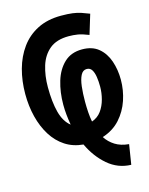

<svg xmlns="http://www.w3.org/2000/svg" viewBox="-131 -791 821 1057"><g transform="rotate(-15 280.0 -262.5)"><path d="M483 184Q408 182 350.5 132.5Q293 83 258 8Q200 3 155.5 -26Q111 -55 81 -103Q51 -151 35.5 -212.5Q20 -274 20 -343Q20 -417 38 -483Q56 -549 93 -600Q130 -651 187 -680Q244 -709 321 -709Q361 -709 387 -705.5Q413 -702 434 -695Q455 -688 480 -678L446 -566Q409 -581 384 -585Q359 -589 333 -589Q264 -589 224 -556Q184 -523 167 -468Q150 -413 150 -347Q150 -263 165.5 -204Q181 -145 218 -116Q213 -145 210 -174Q207 -203 207 -232Q207 -304 225.5 -365Q244 -426 283.5 -463Q323 -500 385 -500Q443 -500 479 -470Q515 -440 532 -390.5Q549 -341 549 -284Q549 -224 530 -167.5Q511 -111 472 -67.5Q433 -24 371 -4Q391 27 423 47Q455 67 501 71ZM336 -102Q370 -114 390 -141.5Q410 -169 419.5 -205Q429 -241 429 -276Q429 -306 425 -332Q421 -358 411 -373.5Q401 -389 382 -389Q360 -389 348 -365.5Q336 -342 331.5 -303Q327 -264 327 -217Q327 -186 329 -157Q331 -128 336 -102Z"/></g></svg>

Font: Ubuntu Sans Mono
Style: Regular
Weight: 400
Monospace: yes
Designer: Dalton Maag Ltd
Foundry: Dalton Maag Ltd
Version: Version 1.006